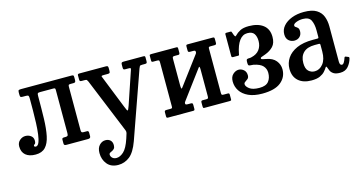

<svg xmlns="http://www.w3.org/2000/svg" viewBox="-81 -898 2884 1522"><g transform="rotate(-15 1361.0 -137.0)"><path d="M11.5 -84Q11.5 -115 32.8 -133.5Q54 -152 79.5 -152Q105 -152 124.2 -137.8Q143.5 -123.5 143.5 -98Q143.5 -75 134.8 -70.2Q126 -65.5 126 -60Q126 -54 130.2 -51.5Q134.5 -49 138.5 -49Q155.5 -49 165.8 -73.2Q176 -97.5 181.2 -138.2Q186.5 -179 188.5 -228.8Q190.5 -278.5 190.8 -330.5Q191 -382.5 191 -428.5Q191 -446 187.5 -452Q184 -458 168.5 -458H141Q126 -458 122.5 -462.2Q119 -466.5 119 -483V-498.5Q119 -514 124.2 -517Q129.5 -520 144 -520H556.5Q568.5 -520 572 -517Q575.5 -514 575.5 -501.5V-479.5Q575.5 -466 571.2 -462Q567 -458 557 -458H534.5Q522 -458 518.2 -455Q514.5 -452 514.5 -439V-83.5Q514.5 -71 518.5 -66.5Q522.5 -62 533.5 -62H563Q575.5 -62 575.5 -46V-17.5Q575.5 0 554.5 0H377.5Q366 0 361.2 -3.5Q356.5 -7 356.5 -17.5V-46.5Q356.5 -55.5 360.5 -58.8Q364.5 -62 376.5 -62H385.5Q396 -62 402 -65.8Q408 -69.5 408 -87V-439Q408 -450 405.8 -454Q403.5 -458 392 -458H282Q266.5 -458 263.2 -453Q260 -448 260 -432Q260 -328.5 257.8 -246.2Q255.5 -164 243.5 -106.5Q231.5 -49 203 -18.8Q174.5 11.5 122 11.5Q69.5 11.5 40.5 -13.2Q11.5 -38 11.5 -84Z M612.5 131Q612.5 90 634 67.2Q655.5 44.5 683.5 44.5Q708.5 44.5 723.8 58.8Q739 73 739 99.5Q739 118 731.2 127.2Q723.5 136.5 713.2 141Q703 145.5 695.2 150Q687.5 154.5 687.5 163Q687.5 179 700 191.2Q712.5 203.5 734.5 203.5Q763 203.5 793 176.5Q823 149.5 847.5 75.5L856.5 47Q862.5 31.5 861.8 22.2Q861 13 854 -2L674.5 -440.5Q669.5 -451 666.2 -454.5Q663 -458 648 -458H625.5Q614.5 -458 611 -461.2Q607.5 -464.5 607.5 -475V-509.5Q607.5 -520 621.5 -520H839Q851 -520 854.5 -516Q858 -512 858 -499.5V-481Q858 -466 854.5 -462Q851 -458 836.5 -458H806.5Q791.5 -458 788 -455.5Q784.5 -453 789.5 -443L897.5 -172Q904.5 -155.5 908.5 -146.5Q912.5 -137.5 915.5 -137.5Q919.5 -137.5 923 -146.8Q926.5 -156 933.5 -173.5L1024 -441Q1028 -451.5 1025.5 -454.8Q1023 -458 1007 -458H981.5Q971 -458 968 -462Q965 -466 965 -476V-499.5Q965 -512.5 969.2 -516.2Q973.5 -520 985.5 -520H1145Q1154 -520 1157.8 -517.8Q1161.5 -515.5 1161.5 -507.5V-478.5Q1161.5 -467.5 1159 -462.8Q1156.5 -458 1145 -458H1121Q1104 -458 1101 -452.8Q1098 -447.5 1093 -435.5L900 110.5Q869.5 195 827.8 227.8Q786 260.5 734.5 260.5Q675 260.5 643.8 222.5Q612.5 184.5 612.5 131Z M1665.5 -84.5Q1665.5 -71.5 1667.8 -66.8Q1670 -62 1683.5 -62H1717.5Q1725.5 -62 1728 -58.8Q1730.5 -55.5 1730.5 -47V-11Q1730.5 -3 1726.8 -1.5Q1723 0 1715 0H1508.5Q1501 0 1499.2 -3.8Q1497.5 -7.5 1497.5 -15.5V-47.5Q1497.5 -62 1510 -62H1539.5Q1551 -62 1554.8 -65.2Q1558.5 -68.5 1558.5 -81.5V-301Q1558.5 -316 1556.2 -322.2Q1554 -328.5 1548.5 -321L1377.5 -91.5Q1375 -88 1372.2 -83.8Q1369.5 -79.5 1369.5 -73.5Q1369.5 -66 1374.8 -64Q1380 -62 1389.5 -62H1413Q1423 -62 1426.5 -59Q1430 -56 1430 -45V-15Q1430 -6 1427.2 -3Q1424.5 0 1416 0H1211.5Q1202.5 0 1200 -3.2Q1197.5 -6.5 1197.5 -16V-46Q1197.5 -56.5 1201.5 -59.2Q1205.5 -62 1215.5 -62H1245.5Q1255 -62 1258.8 -64.2Q1262.5 -66.5 1262.5 -76V-436.5Q1262.5 -449.5 1260 -454.2Q1257.5 -459 1244.5 -459H1210.5Q1202 -459 1199.8 -462.2Q1197.5 -465.5 1197.5 -474V-510Q1197.5 -518 1201 -519.5Q1204.5 -521 1213 -521H1419Q1426.5 -521 1428.2 -517.2Q1430 -513.5 1430 -505.5V-473.5Q1430 -459 1418 -459H1388.5Q1377 -459 1373 -455.8Q1369 -452.5 1369 -439.5V-224Q1369 -204.5 1371.5 -197.2Q1374 -190 1381.5 -201L1554 -431.5Q1558.5 -438 1558.5 -444Q1558.5 -455 1554 -457Q1549.5 -459 1538.5 -459H1514.5Q1505 -459 1501.2 -462Q1497.5 -465 1497.5 -476V-506Q1497.5 -515 1500.2 -518Q1503 -521 1511.5 -521H1716.5Q1725.5 -521 1728 -517.8Q1730.5 -514.5 1730.5 -505V-475Q1730.5 -464.5 1726.2 -461.8Q1722 -459 1712.5 -459H1682.5Q1672.5 -459 1669 -456.8Q1665.5 -454.5 1665.5 -445Z M1779.5 -143.5Q1779.5 -182 1801.8 -202Q1824 -222 1848.5 -222Q1871 -222 1889.8 -205.8Q1908.5 -189.5 1908.5 -160.5Q1908.5 -142 1897.8 -132.5Q1887 -123 1876 -116.2Q1865 -109.5 1865 -98.5Q1865 -80 1891.2 -60Q1917.5 -40 1973 -40Q2026 -40 2048 -67.5Q2070 -95 2070 -137.5Q2070 -171 2048.5 -194.8Q2027 -218.5 1973 -229.5Q1962 -231.5 1952 -231.2Q1942 -231 1935.8 -234.5Q1929.5 -238 1929.5 -253V-267.5Q1929.5 -282 1936 -285.5Q1942.5 -289 1952.2 -288.5Q1962 -288 1973 -291Q2017 -301 2039 -330.2Q2061 -359.5 2061 -401Q2061 -438 2045.5 -461Q2030 -484 1990 -484Q1951 -484 1924.2 -447.8Q1897.5 -411.5 1884.5 -344.5Q1883 -336.5 1882.5 -333.2Q1882 -330 1872.5 -330H1835Q1826.5 -330 1823.5 -332.5Q1820.5 -335 1820.5 -343V-520Q1820.5 -530 1831 -530H1864.5Q1871 -530 1871.8 -528Q1872.5 -526 1875 -521L1883 -498.5Q1889 -485.5 1892.2 -484Q1895.5 -482.5 1902.5 -490.5Q1918 -507.5 1944 -521.2Q1970 -535 2015.5 -535Q2090 -535 2133 -502Q2176 -469 2176 -404.5Q2176 -353.5 2150.5 -326.5Q2125 -299.5 2084.5 -284.5Q2056.5 -273.5 2049.5 -271.8Q2042.5 -270 2042.5 -262Q2042.5 -256 2054.2 -253.5Q2066 -251 2082.5 -247.5Q2135 -238 2160.5 -206.5Q2186 -175 2186 -135.5Q2186 -71.5 2136.2 -30.8Q2086.5 10 1983 10Q1915 10 1869.8 -11Q1824.5 -32 1802 -66.8Q1779.5 -101.5 1779.5 -143.5Z M2240 -123.5Q2240 -172 2266.5 -211.5Q2293 -251 2345.8 -274.8Q2398.5 -298.5 2478 -298.5H2513.5Q2522 -298.5 2524.2 -300.5Q2526.5 -302.5 2526.5 -311.5V-364.5Q2526.5 -413 2510.8 -446Q2495 -479 2444 -479Q2414 -479 2389.5 -469Q2365 -459 2365 -445.5Q2365 -437 2373.5 -432.2Q2382 -427.5 2390.2 -419.2Q2398.5 -411 2398.5 -391Q2398.5 -364 2381.5 -347Q2364.5 -330 2337 -330Q2310.5 -330 2290.8 -347.2Q2271 -364.5 2271 -399Q2271 -437.5 2296.8 -467Q2322.5 -496.5 2366.5 -513.5Q2410.5 -530.5 2466 -530.5Q2533 -530.5 2569 -508.2Q2605 -486 2619 -449Q2633 -412 2633 -368.5V-78.5Q2633 -48 2651.5 -48Q2661 -48 2669.2 -61.5Q2677.5 -75 2684.5 -96.5Q2687 -105.5 2696.5 -102.5L2717 -94Q2724 -91.5 2721.5 -82Q2712.5 -46 2688.5 -18Q2664.5 10 2622 10H2621.5Q2587 10 2569 -1.2Q2551 -12.5 2543.5 -28.2Q2536 -44 2532 -57Q2527 -74.5 2517.5 -57Q2510.5 -45.5 2496.5 -29.8Q2482.5 -14 2456.5 -2Q2430.5 10 2386.5 10Q2318.5 10 2279.2 -25Q2240 -60 2240 -123.5ZM2358 -140Q2358 -93 2379.2 -73.2Q2400.5 -53.5 2430 -53.5Q2470 -53.5 2498.5 -89.2Q2527 -125 2527 -189.5V-245Q2527 -255 2517 -255H2482Q2420.5 -255 2389.2 -224.5Q2358 -194 2358 -140Z"/></g></svg>

Font: Besley* Narrow Medium
Style: Regular
Weight: 500
Width: 4
Designer: Owen Earl
Foundry: indestructible type*
Version: Version 3.000; ttfautohint (v1.8.3)